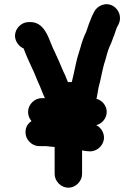

<svg xmlns="http://www.w3.org/2000/svg" viewBox="-20 -769 630 896"><path d="M163 -87H195C207 -86 222 -84 235 -83V43C235 77 265 107 299 107C333 107 363 77 363 43V-67C370 -66 376 -65 382 -64L394 -63C430 -59 461 -88 465 -120C468 -150 450 -175 429 -185C455 -191 478 -216 478 -247C478 -277 455 -302 430 -308C433 -316 437 -348 440 -361C451 -399 458 -449 471 -487C478 -511 483 -533 492 -553C501 -570 506 -590 514 -608C519 -621 522 -635 528 -646L533 -655C551 -692 532 -728 506 -742C470 -761 433 -740 420 -715L415 -705C406 -689 402 -673 394 -655C388 -639 384 -621 376 -607C371 -596 366 -582 361 -567C354 -539 341 -505 335 -475L325 -429C321 -409 318 -401 315 -386H297C292 -397 288 -408 284 -418C273 -439 264 -464 254 -486L242 -512C238 -521 234 -531 229 -540C213 -575 205 -607 183 -635C166 -656 146 -666 121 -666H114C80 -666 50 -636 50 -602C50 -575 70 -551 90 -543C90 -542 90 -542 91 -541C101 -513 114 -485 126 -459L138 -433L158 -385C169 -363 178 -335 189 -312C190 -312 190 -312 190 -311H175C141 -311 111 -281 111 -247C111 -231 116 -217 127 -204C108 -191 99 -174 99 -151C99 -117 129 -87 163 -87Z"/></svg>

Font: Electronic
Style: SuThk
Weight: 900
Version: Version 1.011